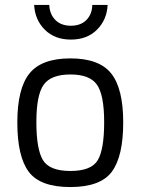

<svg xmlns="http://www.w3.org/2000/svg" viewBox="-20 -746 568 776"><path d="M264.5 -510Q381 -510 429.5 -449Q478 -388 478 -251Q478 -114 432 -52Q386 10 264 10Q142 10 96 -52Q50 -114 50 -251Q50 -388 99 -449Q148 -510 264.5 -510ZM264.5 -55Q349 -55 375 -98.5Q401 -142 401 -252Q401 -362 372 -403.5Q343 -445 264.5 -445Q186 -445 156.5 -403.5Q127 -362 127 -252.5Q127 -143 153.5 -99Q180 -55 264.5 -55ZM353 -726H415Q412 -666 372 -626Q332 -586 266.5 -586Q201 -586 161 -626Q121 -666 118 -726H179Q181 -688 204 -665Q227 -642 266.5 -642Q306 -642 329 -665Q352 -688 353 -726Z"/></svg>

Font: TitilliumWeb-Regular
Style: Regular
Weight: 400
Version: Version 1.001;PS 57.000;hotconv 1.0.70;makeotf.lib2.5.55311